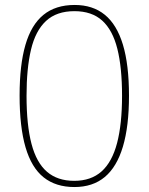

<svg xmlns="http://www.w3.org/2000/svg" viewBox="-20 -744 599 774"><path d="M280 10Q205 10 156 -29Q107 -68 83 -150Q59 -232 59 -359Q59 -482 82.5 -563Q106 -644 155 -684Q204 -724 281 -724Q354 -724 402.5 -684.5Q451 -645 475.5 -564Q500 -483 500 -358Q500 -235 475.5 -153Q451 -71 402.5 -30.5Q354 10 280 10ZM279 -15Q347 -15 389.5 -53Q432 -91 452 -167.5Q472 -244 472 -358Q472 -472 453 -547.5Q434 -623 392 -661Q350 -699 280 -699Q208 -699 165.5 -659.5Q123 -620 105 -544Q87 -468 87 -358Q87 -240 107 -164Q127 -88 169.5 -51.5Q212 -15 279 -15Z"/></svg>

Font: Noto Serif Khmer Thin
Style: Regular
Weight: 250
Version: Version 2.003